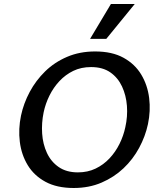

<svg xmlns="http://www.w3.org/2000/svg" viewBox="-20 -927 793 959"><path d="M348 12Q264 12 207 -19Q150 -50 118.5 -102Q87 -154 79 -218.5Q71 -283 85 -350Q98 -411 128.5 -468Q159 -525 205.5 -570.5Q252 -616 315 -643Q378 -670 455 -670Q540 -670 597 -638.5Q654 -607 685.5 -554.5Q717 -502 725 -437.5Q733 -373 719 -307Q706 -246 675 -188.5Q644 -131 597 -86.5Q550 -42 487.5 -15Q425 12 348 12ZM369 -66Q418 -66 457.5 -85Q497 -104 527 -136Q557 -168 577 -208.5Q597 -249 606 -292Q618 -345 614 -398Q610 -451 589.5 -495Q569 -539 531 -565.5Q493 -592 435 -592Q385 -592 346 -573Q307 -554 277 -522Q247 -490 227 -449.5Q207 -409 198 -366Q187 -313 190.5 -260Q194 -207 214.5 -163Q235 -119 273.5 -92.5Q312 -66 369 -66ZM430 -733 534 -907H653L511 -733Z"/></svg>

Font: Ysabeau Infant SemiBold
Style: Italic
Weight: 600
Italic angle: -12°
Designer: Christian Thalmann (Catharsis Fonts)
Version: Version 2.002; featfreeze: ss01,ss02,lnum